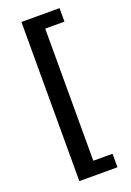

<svg xmlns="http://www.w3.org/2000/svg" viewBox="-163 -766 663 975"><g transform="rotate(-20 169.0 -278.0)"><path d="M88 152V-708H294V-635H190V79H294V152Z"/></g></svg>

Font: Assistant
Style: Bold
Weight: 700
Designer: Hebrew By Ben Nathan, Latin by Paul Hunt
Version: Version 3.000